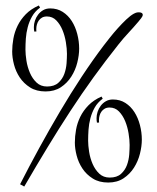

<svg xmlns="http://www.w3.org/2000/svg" viewBox="-20 -664 572 700"><path d="M268.6 -486.8Q268.6 -462.9 261.7 -435.5Q254.9 -408.2 240 -384.8Q225.1 -361.3 201.9 -345.9Q178.7 -330.6 146 -330.6Q112.8 -330.6 89.6 -345.2Q66.4 -359.9 52 -381.6Q37.6 -403.3 31 -428.7Q24.4 -454.1 24.4 -476.1Q24.4 -499 28.8 -523.4Q33.2 -547.9 44.2 -570.3Q55.2 -592.8 74 -612.1Q92.8 -631.3 121.6 -644L126 -636.2Q107.4 -622.6 96.9 -604Q86.4 -585.4 81.1 -564.9Q75.7 -544.4 74.2 -523.2Q72.8 -502 72.8 -482.9Q72.8 -465.8 76.4 -442.6Q80.1 -419.4 89.1 -398.4Q98.1 -377.4 113.3 -363Q128.4 -348.6 151.4 -348.6Q177.7 -348.6 192.6 -362.1Q207.5 -375.5 214.4 -394.3Q221.2 -413.1 222.7 -433.3Q224.1 -453.6 224.1 -467.8Q224.1 -486.3 220.2 -510Q216.3 -533.7 207.8 -554.4Q199.2 -575.2 185.3 -589.6Q171.4 -604 150.9 -604Q140.6 -604 133.3 -599.9Q126 -595.7 121.3 -589.1Q116.7 -582.5 114.5 -574.5Q112.3 -566.4 112.3 -558.6Q112.3 -556.2 112.3 -554Q112.3 -551.8 112.8 -549.3L105 -548.8Q104 -552.7 103.8 -556.9Q103.5 -561 103.5 -565.4Q103.5 -576.7 107.4 -588.6Q111.3 -600.6 118.9 -610.6Q126.5 -620.6 137.5 -627Q148.4 -633.3 163.1 -633.3Q189 -633.3 208.7 -620.6Q228.5 -607.9 241.7 -587.2Q254.9 -566.4 261.7 -540Q268.6 -513.7 268.6 -486.8ZM486.3 -619.1Q493.2 -619.1 496.8 -616.7Q500.5 -614.3 500.5 -610.4Q500.5 -607.4 498.8 -604Q497.1 -600.6 494.4 -597.2Q491.7 -593.8 489 -590.6Q486.3 -587.4 484.9 -585.4Q466.3 -563.5 448 -543.9Q429.7 -524.4 411.6 -501.5Q364.3 -441.9 321 -382.1Q277.8 -322.3 236.3 -258.8Q194.8 -195.3 153.6 -127.4Q112.3 -59.6 68.4 16.1L53.2 7.8Q85.9 -56.6 122.8 -124Q159.7 -191.4 198.5 -257.1Q237.3 -322.8 277.8 -384.3Q318.4 -445.8 358.4 -498.5Q367.2 -509.8 380.6 -526.9Q394 -543.9 409.4 -561Q424.8 -578.1 440.2 -592.8Q455.6 -607.4 468.3 -614.3Q471.2 -615.7 475.3 -617.4Q479.5 -619.1 486.3 -619.1ZM497.1 -154.8Q497.1 -130.9 490.2 -103.5Q483.4 -76.2 468.5 -52.7Q453.6 -29.3 430.4 -13.9Q407.2 1.5 374.5 1.5Q341.3 1.5 318.1 -13.2Q294.9 -27.8 280.5 -49.6Q266.1 -71.3 259.5 -96.7Q252.9 -122.1 252.9 -144Q252.9 -167 257.3 -191.4Q261.7 -215.8 272.7 -238.3Q283.7 -260.7 302.5 -280Q321.3 -299.3 350.1 -312L354.5 -304.2Q335.9 -290.5 325.4 -272Q314.9 -253.4 309.6 -232.9Q304.2 -212.4 302.7 -191.2Q301.3 -169.9 301.3 -150.9Q301.3 -133.8 304.9 -110.6Q308.6 -87.4 317.6 -66.4Q326.7 -45.4 341.8 -31Q356.9 -16.6 379.9 -16.6Q406.2 -16.6 421.1 -30Q436 -43.5 442.9 -62.3Q449.7 -81.1 451.2 -101.3Q452.6 -121.6 452.6 -135.7Q452.6 -154.3 448.7 -178Q444.8 -201.7 436.3 -222.4Q427.7 -243.2 413.8 -257.6Q399.9 -272 379.4 -272Q369.1 -272 361.8 -267.8Q354.5 -263.7 349.9 -257.1Q345.2 -250.5 343 -242.4Q340.8 -234.4 340.8 -226.6Q340.8 -224.1 340.8 -221.9Q340.8 -219.7 341.3 -217.3L333.5 -216.8Q332.5 -220.7 332.3 -224.9Q332 -229 332 -233.4Q332 -244.6 335.9 -256.6Q339.8 -268.6 347.4 -278.6Q355 -288.6 366 -294.9Q377 -301.3 391.6 -301.3Q417.5 -301.3 437.3 -288.6Q457 -275.9 470.2 -255.1Q483.4 -234.4 490.2 -208Q497.1 -181.6 497.1 -154.8Z"/></svg>

Font: Montez
Style: Regular
Weight: 400
Designer: Astigmatic (AOETI)
Foundry: Astigmatic (AOETI)
Version: Version 1.000